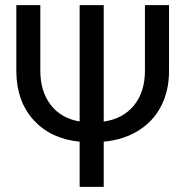

<svg xmlns="http://www.w3.org/2000/svg" viewBox="-20 -731 732 751"><path d="M385.7 -255.4Q461.9 -266.6 504.4 -319.1Q546.9 -371.6 546.9 -454.6V-710.9H641.1V-453.1Q641.1 -375.5 610.1 -315.7Q579.1 -255.9 521.2 -220Q463.4 -184.1 385.7 -176.8V0H291.5V-176.8Q178.7 -188 112.1 -260.7Q45.4 -333.5 43.9 -449.2V-710.9H137.7V-452.6Q138.2 -373 178.5 -320.6Q218.8 -268.1 291.5 -255.9V-710.9H385.7Z"/></svg>

Font: RobotoInd
Style: Regular
Weight: 400
Designer: Google
Version: Version 2.001101; 2014